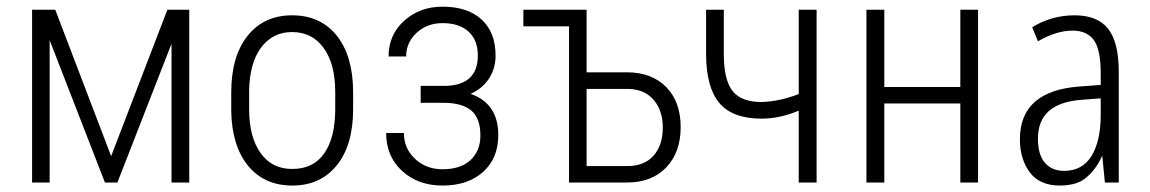

<svg xmlns="http://www.w3.org/2000/svg" viewBox="-20 -558 3516 587"><path d="M319.8 -80.6 491.7 -528.3H558.6V0H504.4V-424.3L338.9 0H300.8L131.8 -435.1V0H78.1V-528.3H148.9Z M741.7 -279.8V-224.6Q741.7 -138.7 776.9 -89.8Q812 -41 874 -41.5Q937.5 -41.5 970.7 -88.4Q1004.4 -135.3 1004.9 -223.1V-276.4Q1004.9 -362.3 969.7 -411.1Q934.6 -460 873 -460Q813.5 -460 777.8 -412.1Q742.7 -364.3 741.7 -279.8ZM687 -217.3V-276.4Q687 -384.8 736.3 -447.8Q786.6 -511.2 873 -511.2Q960 -511.2 1009.8 -448.7Q1059.1 -386.7 1059.6 -277.8V-224.6Q1059.6 -114.3 1009.8 -52.7Q959.5 9.3 873.8 9.3Q788.1 9.3 738.3 -51.3Q689 -111.8 687 -217.3Z M1440.9 -388.2Q1440.9 -435.5 1412.4 -461.4Q1383.8 -487.3 1333 -487.3Q1286.1 -487.3 1253.9 -457.8Q1221.7 -428.2 1221.7 -385.3H1168Q1168 -451.7 1215.8 -494.6Q1263.7 -537.6 1333 -537.6Q1409.7 -537.6 1452.4 -498.3Q1495.1 -459 1495.1 -387.7Q1495.1 -349.6 1475.6 -318.8Q1456.1 -288.1 1418.9 -271Q1503.4 -241.7 1503.4 -145Q1503.4 -74.2 1457 -32.5Q1410.6 9.3 1333 9.3Q1258.3 9.3 1209.5 -35.2Q1160.6 -79.6 1160.6 -151.4H1214.8Q1214.8 -104.5 1248.8 -72.5Q1282.7 -40.5 1333 -40.5Q1388.2 -40.5 1418.5 -68.6Q1448.7 -96.7 1448.7 -144Q1448.7 -196.8 1420.7 -220.2Q1392.6 -243.7 1335.4 -243.7H1266.1V-295.4H1340.8Q1440.9 -297.4 1440.9 -388.2Z M1773.4 -286.1V-50.3H1897.9Q1949.7 -50.3 1978 -82Q2006.3 -113.8 2006.3 -168Q2006.3 -219.7 1978.8 -252.2Q1951.2 -284.7 1902.3 -286.1ZM1580.1 -528.3H1773.4V-336.9H1897Q1972.2 -336.9 2016.6 -292Q2061 -247.1 2061 -169.4Q2061 -92.3 2016.8 -46.1Q1972.7 0 1897 0H1719.7V-477.5H1580.1Z M2476.6 0H2421.9V-219.7Q2364.3 -195.3 2308.6 -195.3Q2219.7 -195.3 2179.4 -242.9Q2139.2 -290.5 2138.7 -391.6V-528.3H2192.9V-387.7Q2193.8 -311.5 2220.5 -278.8Q2247.1 -246.1 2308.6 -246.1Q2364.3 -248 2421.9 -270.5V-528.3H2476.6Z M2970.2 0H2916V-241.7H2683.6V0H2628.9V-528.3H2683.6V-292H2916V-528.3H2970.2Z M3345.2 -206.1V-257.3L3287.1 -252.9Q3220.2 -248 3186.8 -218.5Q3153.3 -189 3153.3 -133.8Q3153.3 -85 3174.6 -60.3Q3195.8 -35.6 3233.4 -35.6Q3289.1 -35.6 3317.4 -81.5Q3345.2 -127.9 3345.2 -206.1ZM3197.3 -502Q3230.5 -511.2 3265.1 -511.2Q3335.4 -511.2 3368.2 -469.7Q3400.4 -428.2 3400.4 -337.9V-1V0H3398.9H3358.9H3357.9V-1L3350.1 -80.6H3349.1Q3332 -42 3302.7 -16.6Q3288.1 -3.4 3267.6 2.9Q3246.6 9.3 3220.2 9.3Q3158.2 9.3 3127.9 -31.7Q3098.1 -72.3 3098.1 -132.3Q3098.1 -207 3145 -247.6Q3191.4 -287.1 3280.3 -293.5L3345.2 -298.3V-334Q3345.2 -405.8 3324.2 -435.5Q3302.7 -464.4 3259.3 -464.4Q3210 -464.4 3154.8 -432.6L3153.8 -431.6L3152.8 -433.1L3136.2 -473.6L3135.7 -474.6L3136.7 -475.1Q3163.6 -492.2 3197.3 -502Z"/></svg>

Font: MAUL Condensed Light
Style: Light
Weight: 300
Designer: MAUL
Version: Version 2.137; 2017; ttfautohint (v1.8.3)